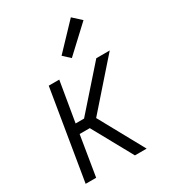

<svg xmlns="http://www.w3.org/2000/svg" viewBox="-184 -863 869 965"><g transform="rotate(-30 250.0 -381.0)"><path d="M26 0 112 -520H173L134 -288H183L388 -520H466L413 -460L237 -260L380 0H312L184 -232H125L87 0ZM282 -582 243 -618 380 -762 428 -718Z"/></g></svg>

Font: Iosevka SS18 Light
Style: Italic
Weight: 300
Italic angle: -9°
Monospace: yes
Designer: Belleve Invis
Foundry: Belleve Invis
Version: Version 25.1.1; ttfautohint (v1.8.4)